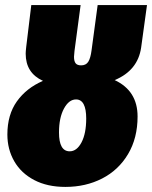

<svg xmlns="http://www.w3.org/2000/svg" viewBox="-20 -716 598 755"><path d="M431 -401Q521 -359 521 -258Q521 -173 483.5 -110Q446 -47 381.5 -14Q317 19 237 19Q166 19 114.5 -8Q63 -35 36 -82Q9 -129 9 -187Q9 -265 46.5 -317.5Q84 -370 149 -398Q81 -429 81 -505Q81 -513 83 -531L103 -696H297L273 -516Q271 -498 271 -493Q271 -475 277.5 -467Q284 -459 299 -459Q318 -459 327 -473Q336 -487 340 -518L364 -696H558L535 -529Q522 -439 431 -401ZM319 -250Q319 -287 309 -306Q299 -325 279 -325Q251 -325 231.5 -289Q212 -253 212 -195Q212 -121 254 -121Q282 -121 300.5 -156Q319 -191 319 -250Z"/></svg>

Font: Fira Sans Extra Condensed Black
Style: Italic
Weight: 900
Width: 3
Italic angle: -8°
Designer: Carrois Corporate & Edenspiekermann AG
Foundry: Carrois Corporate GbR & Edenspiekermann AG
Version: Version 4.203